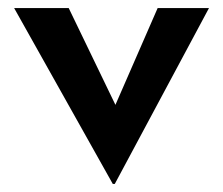

<svg xmlns="http://www.w3.org/2000/svg" viewBox="-20 -444 551 475"><path d="M259 11 15 -424H150L303 -107L233 -110L370 -424H497L264 11Z"/></svg>

Font: Reem Kufi Fun Medium
Style: Regular
Weight: 500
Designer: Khaled Hosny
Version: Version 1.005